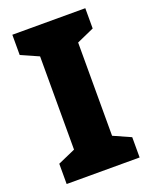

<svg xmlns="http://www.w3.org/2000/svg" viewBox="-135 -789 684 863"><g transform="rotate(-20 206.5 -357.0)"><path d="M381 0H32V-97L116 -134V-580L32 -617V-714H381V-617L298 -580V-134L381 -97Z"/></g></svg>

Font: Noto Sans Disp ExtBd
Style: Regular
Weight: 800
Designer: Monotype Design Team
Foundry: Monotype Imaging Inc.
Version: Version 2.000;GOOG;noto-source:20170915:90ef993387c0; ttfaut